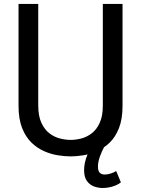

<svg xmlns="http://www.w3.org/2000/svg" viewBox="-20 -790 723 984"><path d="M342.5 11.5Q313.5 11.5 277.8 6Q242 0.5 206.5 -15Q171 -30.5 141.2 -59.2Q111.5 -88 93.2 -134.2Q75 -180.5 75 -248V-770H176V-250Q176 -195.5 192 -160.8Q208 -126 233.2 -106.8Q258.5 -87.5 287.5 -80.2Q316.5 -73 342.5 -73Q368 -73 396.5 -80.2Q425 -87.5 450.2 -106.8Q475.5 -126 491.2 -160.8Q507 -195.5 507 -250V-770H608V-248Q608 -180.5 590 -134.2Q572 -88 542.2 -59.2Q512.5 -30.5 477 -15Q441.5 0.5 406.2 6Q371 11.5 342.5 11.5ZM505.5 173.5Q484.5 173.5 462.5 165.8Q440.5 158 425.8 138Q411 118 411 82Q411 43.5 428.2 2.8Q445.5 -38 467.5 -68L515.5 -40Q502 -16 492 12.2Q482 40.5 482 63.5Q482 86.5 491.5 95.5Q501 104.5 516 104.5Q531.5 104.5 547.8 99.2Q564 94 575.5 86.5L599.5 144.5Q583 158 557 165.8Q531 173.5 505.5 173.5Z"/></svg>

Font: Junction Medium
Style: Regular
Weight: 500
Designer: Caroline Hadilaksono
Foundry: Caroline Hadilaksono, Tyler Finck, The League of Moveable Type
Version: Version 2.000; ttfautohint (v1.8.3)